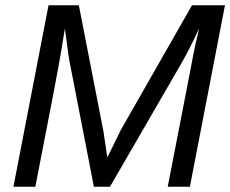

<svg xmlns="http://www.w3.org/2000/svg" viewBox="-20 -708 873 728"><path d="M616 0 704 -453Q712 -498 720 -534.5Q728 -571 735 -600Q713 -553 695.5 -519Q678 -485 665 -463L397 0H336L246 -463Q244 -470 239 -504Q234 -538 226 -600L211 -508Q206 -477 182 -350.5Q158 -224 114 0H31L164 -688H279L372 -211L387 -111L438 -215L708 -688H833L700 0Z"/></svg>

Font: Libra Sans Modern
Style: Italic
Weight: 400
Italic angle: -12°
Foundry: Stefan Peev, Context Ltd
Version: Version 1.000